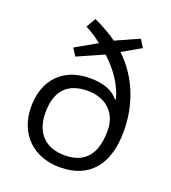

<svg xmlns="http://www.w3.org/2000/svg" viewBox="-140 -869 873 983"><g transform="rotate(20 296.0 -378.0)"><path d="M298 10C458 10 544 -92 544 -275C544 -424 488 -558 389 -651L490 -709L464 -751L337 -694C304 -718 262 -742 211 -766L181 -714C212 -698 241 -679 270 -656L154 -590L180 -550L322 -613C389 -551 432 -485 450 -415L446 -413C413 -453 363 -472 289 -472C146 -472 55 -382 55 -232C55 -85 153 10 298 10ZM300 -56C194 -56 134 -120 134 -229C134 -346 190 -407 300 -407C401 -407 465 -346 465 -250C465 -125 414 -56 300 -56Z"/></g></svg>

Font: Frost Regular
Style: Regular
Weight: 400
Designer: Lee Frost
Foundry: Lee Frost for Ice Communication Norge AS
Version: Version 2.011;hotconv 1.0.107;makeotfexe 2.5.65593